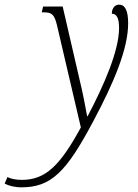

<svg xmlns="http://www.w3.org/2000/svg" viewBox="-160 -564 592 824"><path d="M-69 240C59 240 124 176 241 -45C328 -208 390 -354 390 -464C390 -520 376 -544 351 -544C333 -544 320 -529 320 -505C340 -505 351 -488 351 -444C351 -346 286 -198 216 -65H214C208 -99 196 -163 182 -220L109 -536H25L19 -511H29C63 -511 73 -501 84 -458L187 -17C99 144 37 208 -66 208C-94 208 -114 203 -128 196L-140 224C-121 234 -94 240 -69 240Z"/></svg>

Font: Noto Serif Condensed ExtraLight
Style: Italic
Weight: 200
Width: 3
Italic angle: -12°
Designer: Monotype Design Team
Foundry: Monotype Imaging Inc.
Version: Version 2.013